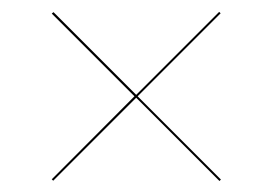

<svg xmlns="http://www.w3.org/2000/svg" viewBox="-20 -552 476 332"><path d="M69.5 -242 72 -239.5 215.5 -383 359.5 -239 362 -241.5 218 -385.5 361.5 -529 359 -531.5 215.5 -388 72.5 -531 69.5 -528.5 212.5 -385.5Z"/></svg>

Font: Bodoni* 48pt
Style: Regular
Weight: 400
Version: Version 2.3